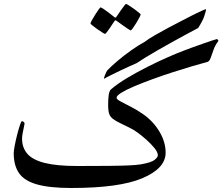

<svg xmlns="http://www.w3.org/2000/svg" viewBox="-20 -938 1132 977"><path d="M1091.8 -730Q1075.7 -710 1067.1 -686Q1058.6 -662.1 1052.2 -644Q1045.9 -626 1035.6 -623Q1002 -614.3 955.3 -600.3Q908.7 -586.4 856.4 -569.6Q804.2 -552.7 754.2 -534.4Q704.1 -516.1 663.1 -498.8Q622.1 -481.4 597.7 -466.3Q573.2 -451.2 573.2 -440.4Q573.2 -432.6 594 -421.6Q614.7 -410.6 646.2 -394.5Q677.7 -378.4 710.4 -355.5Q761.2 -319.3 792 -267.1Q822.8 -214.8 822.8 -161.1Q822.8 -81.5 705.3 -31.5Q587.9 18.6 342.8 18.6Q231.9 18.6 167.7 0.2Q103.5 -18.1 76.7 -57.1Q49.8 -96.2 49.8 -158.7Q49.8 -169.9 54.7 -196Q59.6 -222.2 66.9 -251Q74.2 -279.8 81.1 -300.5Q87.9 -321.3 91.3 -321.3Q97.7 -321.3 101.3 -316.9Q105 -312.5 105 -309.6Q105 -306.2 101.8 -292.2Q98.6 -278.3 95.5 -261.5Q92.3 -244.6 92.3 -232.4Q92.3 -187 118.7 -156Q145 -125 206.5 -109.1Q268.1 -93.3 373 -93.3Q473.1 -93.3 536.6 -94Q600.1 -94.7 637.5 -96.4Q674.8 -98.1 695.8 -101.6Q749.5 -110.8 766.4 -124.3Q783.2 -137.7 783.2 -147.9Q783.2 -163.6 765.6 -185.1Q748 -206.5 724.1 -227.8Q700.2 -249 681.6 -262.2Q665 -275.4 639.9 -287.8Q614.7 -300.3 591.8 -311.3Q568.8 -322.3 557.6 -331.1Q543 -340.8 536.6 -356Q530.3 -371.1 530.3 -405.3Q530.3 -436 533.4 -456.3Q536.6 -476.6 545.9 -484.4Q578.6 -512.2 627.2 -541.3Q675.8 -570.3 729.5 -597.4Q783.2 -624.5 832 -646Q880.9 -667.5 913.6 -679.7Q928.2 -685.5 955.1 -695.3Q981.9 -705.1 1010.7 -715.1Q1039.6 -725.1 1060.5 -732.2Q1081.5 -739.3 1084 -739.3Q1085.9 -739.3 1088.1 -735.8Q1090.3 -732.4 1091.8 -730ZM695.8 -864.3Q695.8 -861.3 689.2 -848.6Q682.6 -835.9 673.3 -820.8Q664.1 -805.7 656 -794.4Q647.9 -783.2 644.5 -783.2Q643.1 -783.2 632.3 -790.3Q621.6 -797.4 608.4 -806.6Q595.2 -815.9 585 -823.5Q574.7 -831.1 573.7 -831.5Q569.8 -834.5 567.4 -834.5Q564.9 -834.5 562.5 -830.6Q561.5 -829.6 555.2 -819.8Q548.8 -810.1 540.3 -797.4Q531.7 -784.7 524.4 -775.1Q517.1 -765.6 514.2 -765.6Q512.2 -765.6 500.7 -772.7Q489.3 -779.8 475.3 -789.6Q461.4 -799.3 450.9 -807.9Q440.4 -816.4 440.4 -818.8Q440.4 -821.8 447.3 -834.5Q454.1 -847.2 463.9 -862.5Q473.6 -877.9 481.4 -888.9Q489.3 -899.9 491.2 -900.4Q495.1 -900.4 505.6 -893.3Q516.1 -886.2 528.3 -877.2Q540.5 -868.2 549.8 -860.6Q559.1 -853 560.1 -852.5Q564.9 -848.1 566.9 -848.1Q569.8 -848.1 573.7 -854.5Q574.7 -855.5 581.1 -865.2Q587.4 -875 596.2 -887.2Q605 -899.4 612.1 -908.7Q619.1 -918 621.1 -918Q624 -918 635.7 -910.6Q647.5 -903.3 661.4 -893.3Q675.3 -883.3 685.5 -874.8Q695.8 -866.2 695.8 -864.3ZM509.8 -537.1Q507.8 -540.5 514.4 -556.6Q521 -572.8 525.4 -579.1Q543.5 -598.6 576.4 -626.7Q609.4 -654.8 647.2 -681.6Q685.1 -708.5 716.3 -725.1Q734.4 -739.3 767.3 -758.3Q800.3 -777.3 836.9 -796.9Q873.5 -816.4 904.8 -832.3Q936 -848.1 950.7 -856Q957 -859.4 975.1 -868.2Q993.2 -877 1009.8 -884.5Q1026.4 -892.1 1027.8 -891.1Q1030.3 -888.7 1020 -857.4Q1012.7 -834 988.3 -795.4Q964.4 -783.2 930.2 -764.6Q896 -746.1 857.9 -724.9Q819.8 -703.6 783.4 -682.9Q747.1 -662.1 718.5 -644.5Q689.9 -627 675.3 -616.7Q662.1 -611.3 638.2 -600.3Q614.3 -589.4 587.6 -576.7Q561 -564 539.6 -553.2Q518.1 -542.5 509.8 -537.1Z"/></svg>

Font: Scheherazade New Medium
Style: Regular
Weight: 500
Designer: SIL International
Foundry: SIL International
Version: Version 4.000